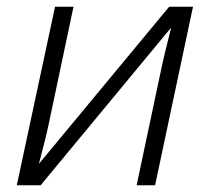

<svg xmlns="http://www.w3.org/2000/svg" viewBox="-20 -552 628 572"><path d="M30 0H101L490 -470Q484 -446 475 -409.5Q466 -373 461 -349L387 0H442L555 -532H484L96 -64Q102 -88 111 -122.5Q120 -157 125 -182L199 -532H144Z"/></svg>

Font: Noto Sans UI Light
Style: Italic
Weight: 300
Italic angle: -12°
Designer: Monotype Design Team
Foundry: Monotype Imaging Inc.
Version: Version 1.901